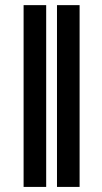

<svg xmlns="http://www.w3.org/2000/svg" viewBox="-20 -735 401 755"><path d="M161.6 -714.8V0H72.8V-714.8ZM293 -714.8V0H204.1V-714.8Z"/></svg>

Font: Inter Tight
Style: Bold
Weight: 700
Designer: Rasmus Andersson
Foundry: rsms
Version: Version 3.004; ttfautohint (v1.8.4.7-5d5b)